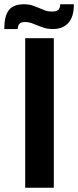

<svg xmlns="http://www.w3.org/2000/svg" viewBox="-36 -879 366 899"><path d="M216 0H82V-700H216ZM211 -743Q190 -743 173 -748Q156 -753 141 -759.5Q126 -766 111.5 -771Q97 -776 82 -776Q62 -776 54.5 -767Q47 -758 47 -743H-16Q-16 -803 5 -831Q26 -859 76 -859Q99 -859 115.5 -853.5Q132 -848 146 -842Q160 -836 174 -830.5Q188 -825 207 -825Q229 -825 237.5 -833.5Q246 -842 246 -859H310Q310 -800 284 -771.5Q258 -743 211 -743Z"/></svg>

Font: Tilda Sans Bold
Style: Regular
Weight: 700
Designer: ParaType Ltd
Foundry: ParaType Ltd
Version: Version 1.009